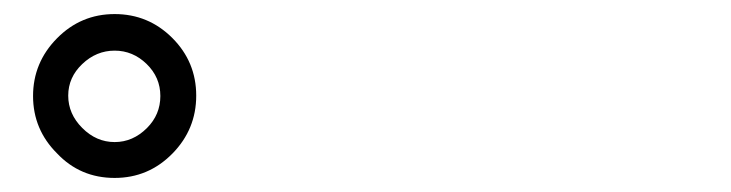

<svg xmlns="http://www.w3.org/2000/svg" viewBox="-20 -844 1040 273"><path d="M143 -591Q94 -591 61 -626Q27 -660 27 -707.5Q27 -755 61 -789.5Q95 -824 143 -824Q191 -824 225 -790Q259 -756 259 -708Q259 -660 225 -625.5Q191 -591 143 -591ZM143 -642Q169 -642 189 -662Q208 -681 208 -707.5Q208 -734 188.5 -753Q169 -772 143 -772Q117 -772 97 -753Q77 -734 77 -708Q77 -682 97 -662Q117 -642 143 -642Z"/></svg>

Font: GenSenRounded TW M
Style: Regular
Weight: 500
Version: Version 1.501;PS 1;hotconv 16.6.51;makeotf.lib2.5.65220